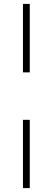

<svg xmlns="http://www.w3.org/2000/svg" viewBox="-20 -841 271 987"><path d="M133 -821V-469H98V-821ZM133 -225V126H98V-225Z"/></svg>

Font: Montserrat Ultra Light
Style: Regular
Weight: 200
Designer: Julieta Ulanovsky
Foundry: Julieta Ulanovsky
Version: Version 3.100;PS 003.100;hotconv 1.0.88;makeotf.lib2.5.64775